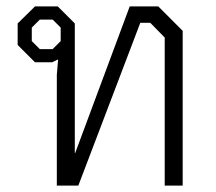

<svg xmlns="http://www.w3.org/2000/svg" viewBox="-20 -578 674 598"><path d="M157 -345 161 -393 142 -384H89L35 -438V-505L89 -558H160L213 -505V-101H214L384 -558H473L549 -482V0H493V-461L448 -507H417L224 0H157ZM144 -425 169 -450V-492L144 -517H104L79 -492V-450L104 -425Z"/></svg>

Font: Chakra Petch Light
Style: Regular
Weight: 300
Designer: Katatrad Aksorn Co.,Ltd.
Foundry: Cadson Demak Co.,Ltd.
Version: Version 1.000; ttfautohint (v1.6)